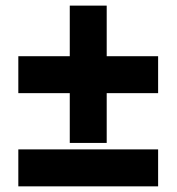

<svg xmlns="http://www.w3.org/2000/svg" viewBox="-20 -660 626 680"><path d="M357.9 -460.9H540V-330.1H357.9V-153.8H227.1V-330.1H44.9V-460.9H227.1V-640.1H357.9ZM44.9 0V-130.9H540V0Z"/></svg>

Font: Open Sans ExtraBold
Style: Regular
Weight: 800
Designer: Monotype Design Team
Foundry: Monotype Imaging Inc.
Version: Version 3.003; ttfautohint (v1.8.4)